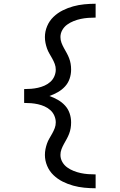

<svg xmlns="http://www.w3.org/2000/svg" viewBox="-20 -853 640 1026"><path d="M491 153Q461 153 430.5 150Q400 147 371 139Q342 131 315 117.5Q288 104 266 83Q244 62 232 33.5Q220 5 220 -25Q220 -41 223 -56Q226 -71 231 -85.5Q236 -100 244 -113.5Q252 -127 259.5 -140.5Q267 -154 272.5 -168.5Q278 -183 278 -199Q278 -217 270.5 -234.5Q263 -252 249 -264.5Q235 -277 218 -284.5Q201 -292 183 -296Q165 -300 146.5 -301.5Q128 -303 109 -303V-322V-377Q128 -377 146.5 -378.5Q165 -380 183 -384Q201 -388 218 -395.5Q235 -403 249 -415.5Q263 -428 270.5 -445.5Q278 -463 278 -481Q278 -497 272.5 -511.5Q267 -526 259.5 -539.5Q252 -553 244 -566.5Q236 -580 231 -594.5Q226 -609 223 -624Q220 -639 220 -655Q220 -685 232 -713.5Q244 -742 266 -763Q288 -784 315 -797.5Q342 -811 371 -819Q400 -827 430.5 -830Q461 -833 491 -833V-759Q471 -759 451 -757.5Q431 -756 412 -752Q393 -748 374 -740.5Q355 -733 339 -721.5Q323 -710 313 -692.5Q303 -675 303 -655Q303 -639 308.5 -624.5Q314 -610 321.5 -596.5Q329 -583 336.5 -569.5Q344 -556 349.5 -541.5Q355 -527 357.5 -512Q360 -497 360 -481Q360 -456 352 -432.5Q344 -409 327.5 -391Q311 -373 289 -360.5Q267 -348 244 -340Q267 -332 289 -319.5Q311 -307 327.5 -289Q344 -271 352 -247.5Q360 -224 360 -199Q360 -183 357.5 -168Q355 -153 349.5 -138.5Q344 -124 336.5 -110.5Q329 -97 321.5 -83.5Q314 -70 308.5 -55.5Q303 -41 303 -25Q303 -5 313 12.5Q323 30 339 41.5Q355 53 374 60.5Q393 68 412 72Q431 76 451 77.5Q471 79 491 79Z"/></svg>

Font: Iosevka Mono
Style: Regular
Weight: 400
Designer: Belleve Invis
Foundry: Belleve Invis
Version: Version 11.1.1